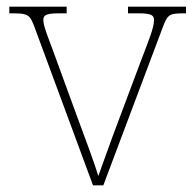

<svg xmlns="http://www.w3.org/2000/svg" viewBox="-20 -556 585 576"><path d="M86 -468 259 0H290L466 -468C483 -514 486 -516 536 -516H538V-536H364V-516H396C437 -516 442 -509 442 -495C442 -472 426 -435 400 -366L340 -206C304 -111 284 -52 275 -28C264 -65 236 -140 214 -199L138 -407C127 -437 110 -478 110 -495C110 -509 115 -516 156 -516H180V-536H8V-516C66 -516 69 -515 86 -468Z"/></svg>

Font: Noto Serif Malayalam Thin
Style: Regular
Weight: 100
Designer: Indian type Foundry, Jelle Bosma, Monotype Design Team
Foundry: Monotype Imaging Inc.
Version: Version 2.104